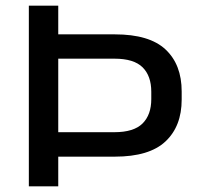

<svg xmlns="http://www.w3.org/2000/svg" viewBox="-20 -659 705 679"><path d="M155.5 -105V-191.5H384.5Q453 -191.5 484 -222.2Q515 -253 515 -308.5V-334.5Q515 -390.5 484.2 -421Q453.5 -451.5 385 -451.5H153.5V-537.5H386Q508.5 -537.5 565.5 -484Q622.5 -430.5 622.5 -335.5V-307Q622.5 -212.5 565.2 -158.8Q508 -105 386 -105ZM82 0V-639H186V-514.5V-476.5V-161.5V-130.5V0Z"/></svg>

Font: Anek Gurmukhi Medium SemiExpanded
Style: Regular
Weight: 500
Width: 6
Version: Version 1.003